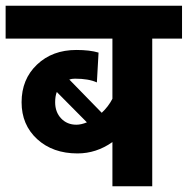

<svg xmlns="http://www.w3.org/2000/svg" viewBox="-55 -653 661 676"><path d="M-35.2 -632.8H585.9V-517.1H481V2.9H340.8V-152.8Q284.2 -112.8 217.8 -112.8Q130.9 -112.8 75.9 -163.1Q21 -213.4 21 -293Q21 -374 75.2 -425.5Q129.4 -477.1 213.9 -477.1Q261.2 -477.1 292 -467.8L286.1 -362.8Q257.3 -376 209 -376Q197.8 -376 189 -373L303.2 -255.9Q326.7 -277.8 340.8 -305.2V-517.1H-35.2ZM213.9 -213.9Q230.5 -213.9 251 -222.2L145 -329.1Q139.2 -314.5 139.2 -293Q139.2 -258.3 160.2 -236.1Q181.2 -213.9 213.9 -213.9Z"/></svg>

Font: LT Superior
Style: Bold
Weight: 400
Designer: Daniel Lyons
Foundry: LyonsType
Version: Version 1.000